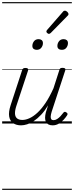

<svg xmlns="http://www.w3.org/2000/svg" viewBox="-20 -1145 686 1780"><path d="M175 17Q131 17 101.5 -3.5Q72 -24 65 -65.5Q58 -107 79 -171L185 -494Q189 -506 195.5 -510.5Q202 -515 216 -515Q232 -515 238 -509Q244 -503 240 -491L132 -164Q118 -122 119 -92.5Q120 -63 137.5 -48Q155 -33 188 -33Q218 -33 253.5 -49Q289 -65 327 -100Q365 -135 402.5 -191Q440 -247 476 -327L530 -495Q534 -508 540 -512Q546 -516 560 -516Q576 -516 582.5 -510.5Q589 -505 585 -493L459 -109Q451 -83 450 -65.5Q449 -48 455.5 -39.5Q462 -31 476 -31Q493 -31 509.5 -41.5Q526 -52 540.5 -67.5Q555 -83 566 -98Q571 -106 578 -108Q585 -110 595 -103Q605 -97 606 -90Q607 -83 602 -76Q590 -57 570.5 -35.5Q551 -14 525 1.5Q499 17 468 17Q444 17 428.5 8.5Q413 0 405.5 -15.5Q398 -31 398 -53Q398 -75 405 -103L426 -169Q395 -117 361.5 -81.5Q328 -46 295 -24Q262 -2 231.5 7.5Q201 17 175 17ZM320 -683Q303 -683 291.5 -692Q280 -701 280 -719Q280 -743 295 -762.5Q310 -782 338 -782Q355 -782 366.5 -773Q378 -764 378 -745Q378 -722 363 -702.5Q348 -683 320 -683ZM553 -683Q535 -683 523.5 -692Q512 -701 512 -719Q512 -743 527 -762.5Q542 -782 570 -782Q587 -782 598.5 -773Q610 -764 610 -745Q610 -722 595.5 -702.5Q581 -683 553 -683ZM433 -831Q427 -831 418.5 -838Q410 -845 410 -852Q410 -856 411.5 -860Q413 -864 418 -869L561 -1033Q567 -1041 571.5 -1043.5Q576 -1046 582 -1046Q588 -1046 596 -1041Q604 -1036 609.5 -1028.5Q615 -1021 615 -1014Q615 -1009 613 -1005.5Q611 -1002 606 -998L451 -840Q442 -831 433 -831ZM0 605H646V615H0ZM0 -20H646V0H0ZM0 -505H646V-500H0ZM0 -1125H646V-1115H0Z"/></svg>

Font: Playwrite CU Guides
Style: Regular
Weight: 400
Designer: Veronika Burian, José Scaglione
Foundry: TypeTogether
Version: Version 1.003